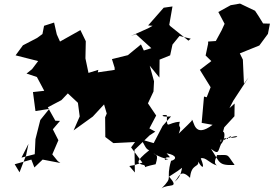

<svg xmlns="http://www.w3.org/2000/svg" viewBox="-20 -917 1527 1072"><path d="M62 0 155 -26 172 18 218 -26 317 -7 302 -18 272 -55 306 -134 275 -195 315 -242 289 -243 247 -318 323 -358 383 -421 335 -465 344 -382 353 -401 415 -343 425 -267 391 -189 498 -266 561 -334 576 -283 567 -262 568 -152 613 -118 734 -124 712 -94 775 -9 729 5 702 10 733 46 731 -80 815 -161 847 -182 814 -200 852 -272 806 -340 837 -406 840 -463 816 -550 870 -484 871 -584 930 -608 943 -668 982 -716 1045 -701 1032 -690 931 -771 925 -778 943 -881 894 -874 807 -775 832 -773 807 -759 711 -716 739 -726 825 -648 783 -635 767 -669 694 -609 605 -587 620 -539 623 -415 684 -388 687 -470 649 -531 526 -513 529 -527 474 -510 457 -591 459 -687 429 -749 315 -685 297 -725 282 -791 226 -773 217 -727 187 -705 108 -664 67 -608 193 -576 159 -531 128 -506 135 -504 186 -487 227 -410 164 -403 178 -297 255 -309 205 -247 178 -140 174 -56 100 -37 139 -114 126 -51 89 45ZM1425 -825 1404 -857 1320 -897 1268 -888 1199 -850 1234 -784 1217 -747 1185 -688 1142 -685V-673L1128 -607L1160 -576L1096 -527L1156 -430L1134 -374L1119 -378L1106 -231L1167 -220C1062 -141 1065 -243 1051 -249C1049 -240 1068 -258 978 -171C999 -225 971 -195 984 -237C914 -234 911 -187 912 -273C887 -282 865 -261 935 -267L888 -214L838 -118L765 -139C787 -117 789 -86 813 -78C731 -12 745 -4 785 5C806 25 749 21 849 0C868 -62 848 -48 837 -61C906 -17 946 -35 900 -24C905 -58 953 -16 910 -61C970 -51 967 -26 935 -19C903 91 952 64 882 135C920 106 986 140 924 69C1003 20 1017 2 1012 5C985 -12 1012 61 950 101C978 84 981 16 1041 76C1048 -5 1091 20 1087 -15C1104 19 1129 35 1101 -33C1130 -41 1148 -5 1192 7C1162 -11 1199 -51 1190 -51C1266 -52 1243 -59 1290 4C1196 8 1209 -10 1158 -86C1211 -44 1192 -82 1226 -135C1230 -155 1201 -86 1227 -132C1250 -200 1200 -201 1218 -114C1236 -176 1248 -123 1254 -148C1324 -145 1316 -169 1261 -147C1294 -178 1242 -137 1210 -126L1232 -206L1289 -268L1290 -339L1261 -313L1282 -354L1368 -485L1342 -450L1336 -584L1319 -619L1428 -663L1476 -728L1487 -785L1449 -786Z"/></svg>

Font: Hussar Lance
Style: Italic
Weight: 700
Foundry: Cannot Into Space Fonts, PlusOne Fonts
Version: Version 2.27